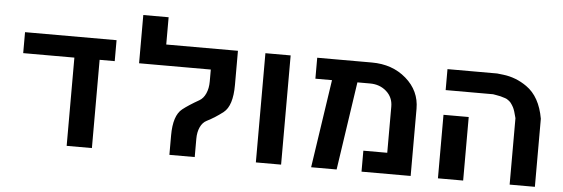

<svg xmlns="http://www.w3.org/2000/svg" viewBox="-49 -900 3084 1051"><g transform="rotate(5 1493.5 -375.0)"><path d="M344.2 -484.9H63V-600.1H565.9V-484.9H482.9V0H344.2Z M1047.9 -101.1V0H908.7V-106.9Q908.7 -216.3 956.5 -253.9Q989.3 -279.8 1045.9 -312Q1068.4 -324.7 1081.1 -353.3Q1093.8 -381.8 1093.8 -418.9V-484.9H699.7V-750H838.9V-600.1H1232.9V-412.1Q1232.9 -297.9 1184.6 -259.8Q1142.1 -226.6 1095.7 -203.1Q1073.2 -191.9 1060.5 -164.6Q1047.9 -137.2 1047.9 -101.1Z M1383.8 0V-600.1H1522.5V0Z M2095.7 -369.1Q2095.7 -419.9 2059.1 -452.4Q2022.5 -484.9 1968.8 -484.9H1899.4L1827.6 0H1687.5L1759.8 -484.9H1668.5V-600.1H1968.8Q2081.5 -600.1 2157.7 -534.2Q2234.4 -467.8 2234.4 -369.1V0H1964.4V-115.2H2095.7Z M2778.3 -365.2Q2768.1 -407.2 2759.3 -423.8Q2756.8 -428.7 2752.7 -435.1Q2748.5 -441.4 2748 -441.9Q2741.2 -453.6 2721.2 -465.8Q2719.2 -467.3 2712.2 -469.5Q2705.1 -471.7 2696.8 -474.1Q2688.5 -476.6 2687 -477.1Q2684.6 -478 2665 -481.4Q2645.5 -484.9 2645 -484.9H2384.3V-600.1H2657.2Q2663.1 -599.6 2691.4 -596.2Q2761.7 -587.9 2821.3 -545.9Q2896 -493.7 2917 -374V0H2778.3ZM2384.3 0V-349.1H2522.9V0Z"/></g></svg>

Font: Miedinger*
Style: Bold
Weight: 700
Version: Version 001.000